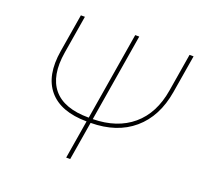

<svg xmlns="http://www.w3.org/2000/svg" viewBox="-126 -867 1045 1007"><g transform="rotate(20 396.5 -364.0)"><path d="M766.1 -727.5H788.6L753.4 -515.6Q729.5 -372.1 637.9 -293.9Q546.4 -215.8 400.4 -214.8L364.7 0H342.3L377.9 -214.8Q232.4 -215.8 166.5 -293.9Q100.6 -372.1 124.5 -515.6L159.7 -727.5H182.1L147 -515.6Q124.5 -379.9 183.8 -308.6Q243.2 -237.3 381.3 -237.3H381.8L462.9 -727.5H485.4L404.3 -237.3Q539.6 -239.3 624.3 -310.8Q709 -382.3 731 -515.6Z"/></g></svg>

Font: Inter Display Thin
Style: Italic
Weight: 100
Italic angle: -9.39999°
Designer: Rasmus Andersson
Foundry: rsms
Version: Version 4.000;git-a52131595